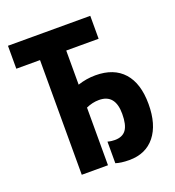

<svg xmlns="http://www.w3.org/2000/svg" viewBox="-132 -819 855 936"><g transform="rotate(-20 295.5 -351.0)"><path d="M380 12Q358 12 340 9.5Q322 7 310 3V-109Q321 -106 330.5 -105Q340 -104 347 -104Q387 -104 405.5 -129.5Q424 -155 424 -212Q424 -314 340 -314Q306 -314 273 -299V0H137V-595H14V-714H441V-595H273V-418Q318 -433 365 -433Q460 -433 510.5 -376.5Q561 -320 561 -213Q561 -107 513.5 -47.5Q466 12 380 12Z"/></g></svg>

Font: Noto Sans ExtraCondensed
Style: Bold
Weight: 700
Width: 2
Designer: Monotype Design Team
Foundry: Monotype Imaging Inc.
Version: Version 2.013; ttfautohint (v1.8.4.7-5d5b)